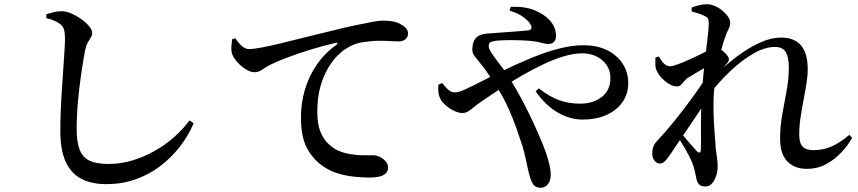

<svg xmlns="http://www.w3.org/2000/svg" viewBox="-20 -822 4040 904"><path d="M480 45Q411 45 363 20Q315 -5 289.5 -60Q264 -115 264 -205Q264 -249 266 -299.5Q268 -350 271.5 -401Q275 -452 278 -498.5Q281 -545 283.5 -581Q286 -617 286 -637Q286 -669 281 -684Q276 -699 263 -709Q251 -718 236 -724.5Q221 -731 198 -737V-755Q218 -761 236 -765.5Q254 -770 271 -769Q293 -769 317.5 -758Q342 -747 364 -731Q386 -715 400 -698Q414 -681 414 -667Q414 -655 407 -644.5Q400 -634 392.5 -620.5Q385 -607 380 -582Q371 -534 362 -472Q353 -410 347 -343.5Q341 -277 341 -214Q341 -155 354.5 -118.5Q368 -82 400.5 -66Q433 -50 490 -50Q549 -50 604.5 -67Q660 -84 710 -112.5Q760 -141 801.5 -178Q843 -215 872 -255L892 -242Q866 -181 825.5 -129.5Q785 -78 732.5 -38.5Q680 1 616.5 23Q553 45 480 45Z M1721 14Q1687 14 1648.5 10Q1610 6 1572.5 -5Q1535 -16 1503 -38Q1453 -72 1425 -125Q1397 -178 1397 -269Q1397 -335 1415 -398Q1433 -461 1470.5 -516Q1508 -571 1564 -611Q1570 -616 1569 -619Q1568 -622 1560 -620Q1503 -607 1441 -588Q1379 -569 1327 -549Q1275 -529 1245 -513Q1230 -505 1214 -493.5Q1198 -482 1179 -482Q1163 -482 1145 -491.5Q1127 -501 1110.5 -516Q1094 -531 1083 -548Q1072 -565 1070 -581Q1068 -596 1070 -610.5Q1072 -625 1073 -637L1088 -642Q1100 -623 1117 -607Q1134 -591 1152 -591Q1173 -591 1213 -598.5Q1253 -606 1306 -619Q1359 -632 1420.5 -647.5Q1482 -663 1546 -678Q1601 -692 1648.5 -702Q1696 -712 1731 -718.5Q1766 -725 1782 -725Q1803 -725 1824 -722Q1845 -719 1861 -711Q1879 -702 1890 -691Q1901 -680 1901 -663Q1901 -648 1889 -637.5Q1877 -627 1856 -627Q1838 -627 1815.5 -628.5Q1793 -630 1768 -630Q1733 -630 1688.5 -623.5Q1644 -617 1605 -590Q1590 -581 1568 -559Q1546 -537 1524.5 -501Q1503 -465 1488.5 -414.5Q1474 -364 1474 -295Q1474 -238 1488 -203.5Q1502 -169 1521.5 -149.5Q1541 -130 1560 -119Q1590 -103 1625 -97Q1660 -91 1691 -91Q1722 -91 1738 -91Q1753 -91 1769 -83Q1785 -75 1796 -62Q1807 -49 1807 -33Q1807 -15 1795 -4.5Q1783 6 1763.5 10Q1744 14 1721 14Z M2524 62Q2506 62 2495 51Q2484 40 2476 14Q2469 -7 2461.5 -45.5Q2454 -84 2441 -131Q2429 -168 2412.5 -215.5Q2396 -263 2372 -316Q2348 -369 2314 -420Q2292 -455 2275 -479.5Q2258 -504 2243 -522Q2227 -542 2213.5 -559Q2200 -576 2205 -604Q2208 -628 2218.5 -640.5Q2229 -653 2243.5 -658Q2258 -663 2274 -664Q2290 -665 2303 -666Q2338 -669 2370.5 -671Q2403 -673 2429 -675.5Q2455 -678 2468 -679Q2489 -683 2480 -703Q2472 -720 2447 -739.5Q2422 -759 2379 -772L2385 -790Q2456 -792 2500 -772.5Q2544 -753 2566 -729Q2582 -712 2590 -693Q2598 -674 2598 -654Q2598 -634 2588 -624.5Q2578 -615 2561 -615Q2547 -615 2530.5 -620Q2514 -625 2496 -627Q2478 -630 2448 -631.5Q2418 -633 2384.5 -633Q2351 -633 2322 -631Q2302 -629 2291.5 -624.5Q2281 -620 2281 -604Q2281 -592 2297 -568.5Q2313 -545 2334.5 -517.5Q2356 -490 2372 -464Q2407 -410 2438 -351.5Q2469 -293 2494 -238.5Q2519 -184 2536 -141Q2551 -106 2562 -66Q2573 -26 2573 1Q2573 28 2560 45Q2547 62 2524 62ZM2724 -259Q2663 -259 2605.5 -292.5Q2548 -326 2502 -392L2517 -406Q2565 -368 2610.5 -351Q2656 -334 2711 -334Q2774 -334 2814 -366Q2854 -398 2854 -455Q2854 -490 2836 -516Q2818 -542 2788 -556.5Q2758 -571 2722 -571Q2682 -571 2635 -557Q2588 -543 2537.5 -519Q2487 -495 2436 -465.5Q2385 -436 2336 -404Q2287 -372 2244 -342Q2223 -328 2209 -316Q2195 -304 2183.5 -297Q2172 -290 2156 -290Q2141 -290 2121.5 -298.5Q2102 -307 2084.5 -321Q2067 -335 2058 -348Q2049 -363 2045.5 -379.5Q2042 -396 2044 -423L2062 -431Q2074 -415 2089 -401Q2104 -387 2121 -387Q2138 -387 2162 -397.5Q2186 -408 2212 -421Q2282 -457 2351 -490.5Q2420 -524 2486 -551Q2552 -578 2613 -593.5Q2674 -609 2726 -609Q2792 -609 2839 -585.5Q2886 -562 2912 -521.5Q2938 -481 2938 -431Q2938 -379 2910 -340Q2882 -301 2834 -280Q2786 -259 2724 -259Z M3778 -27Q3721 -27 3687 -62Q3653 -97 3653 -170Q3653 -229 3663.5 -285Q3674 -341 3684 -396.5Q3694 -452 3694 -506Q3694 -553 3679.5 -577Q3665 -601 3628 -601Q3582 -601 3528.5 -570.5Q3475 -540 3421.5 -490Q3368 -440 3322 -380L3325 -446Q3355 -476 3394.5 -511Q3434 -546 3478 -576Q3522 -606 3568 -625.5Q3614 -645 3657 -645Q3721 -645 3752 -607.5Q3783 -570 3783 -497Q3783 -464 3777 -427Q3771 -390 3763 -349Q3755 -308 3749 -267.5Q3743 -227 3743 -188Q3743 -149 3759 -132Q3775 -115 3809 -115Q3856 -115 3895.5 -132.5Q3935 -150 3979 -187L3992 -173Q3973 -138 3941.5 -104.5Q3910 -71 3869.5 -49Q3829 -27 3778 -27ZM3087 -52Q3073 -52 3062 -65Q3051 -78 3051 -99Q3051 -118 3056.5 -132.5Q3062 -147 3077 -162Q3095 -181 3125 -216Q3155 -251 3189 -295Q3223 -339 3256 -385Q3289 -431 3314 -473L3317 -366Q3297 -335 3274.5 -300.5Q3252 -266 3228 -231Q3204 -196 3180.5 -161.5Q3157 -127 3136 -95Q3124 -78 3113.5 -65.5Q3103 -53 3087 -52ZM3302 56Q3281 56 3271 45.5Q3261 35 3258 15Q3254 -5 3250 -22Q3246 -39 3238 -59Q3233 -71 3224.5 -87.5Q3216 -104 3205.5 -122.5Q3195 -141 3183.5 -158.5Q3172 -176 3161 -191L3174 -212Q3186 -196 3203 -176Q3220 -156 3236.5 -137.5Q3253 -119 3261 -110Q3279 -93 3280 -119Q3281 -147 3280.5 -192.5Q3280 -238 3281 -292Q3282 -346 3286 -397Q3289 -445 3294 -493Q3299 -541 3304.5 -584Q3310 -627 3313.5 -660.5Q3317 -694 3317 -712Q3317 -729 3313 -735.5Q3309 -742 3295 -748Q3285 -753 3270.5 -758Q3256 -763 3237 -768L3236 -786Q3254 -793 3271.5 -797.5Q3289 -802 3308 -802Q3327 -802 3346.5 -793.5Q3366 -785 3382 -771.5Q3398 -758 3408 -743Q3418 -728 3418 -716Q3418 -699 3410.5 -685.5Q3403 -672 3394 -646Q3387 -628 3379 -598.5Q3371 -569 3363.5 -533Q3356 -497 3350 -460.5Q3344 -424 3342 -393Q3338 -345 3339.5 -294Q3341 -243 3344.5 -198.5Q3348 -154 3350 -123Q3353 -97 3356 -77.5Q3359 -58 3359 -39Q3359 -15 3351.5 7Q3344 29 3331.5 42.5Q3319 56 3302 56ZM3168 -415Q3149 -415 3128 -428Q3107 -441 3090.5 -460.5Q3074 -480 3068 -499Q3065 -511 3065.5 -525Q3066 -539 3066 -551L3082 -556Q3094 -535 3106.5 -522.5Q3119 -510 3135 -510Q3147 -510 3173.5 -520Q3200 -530 3231 -544Q3262 -558 3288.5 -571.5Q3315 -585 3328 -592Q3339 -598 3346.5 -599Q3354 -600 3362 -596Q3372 -592 3383.5 -582Q3395 -572 3403.5 -561.5Q3412 -551 3412 -545Q3412 -535 3405.5 -527Q3399 -519 3389 -507Q3373 -489 3357 -466.5Q3341 -444 3325 -421L3329 -481Q3333 -489 3338 -502.5Q3343 -516 3346 -526Q3326 -518 3301.5 -504.5Q3277 -491 3255 -477.5Q3233 -464 3218 -455Q3208 -448 3200.5 -438.5Q3193 -429 3185.5 -422Q3178 -415 3168 -415Z"/></svg>

Font: Noto Serif SC ExtraLight SemiBold
Style: Regular
Weight: 600
Version: Version 2.002-H1;hotconv 1.1.0;makeotfexe 2.6.0